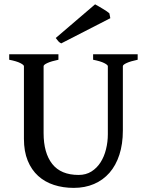

<svg xmlns="http://www.w3.org/2000/svg" viewBox="-20 -871 699 905"><path d="M628.9 -589.4Q595.7 -582.5 577.4 -574.2Q559.1 -565.9 559.1 -559.1V-255.9Q559.1 -191.9 542.7 -141.6Q526.4 -91.3 496.1 -56.6Q465.8 -22 423.1 -3.7Q380.4 14.6 327.6 14.6Q277.3 14.6 234.4 0.7Q191.4 -13.2 159.9 -41.7Q128.4 -70.3 110.6 -113.8Q92.8 -157.2 92.8 -216.8V-559.1Q92.8 -564.9 75.7 -573.7Q58.6 -582.5 23.4 -589.4V-615.2H255.4V-589.4Q222.2 -582.5 203.9 -574.2Q185.5 -565.9 185.5 -559.1V-243.7Q185.5 -149.9 226.3 -98.1Q267.1 -46.4 350.6 -46.4Q385.3 -46.4 411.1 -62.7Q437 -79.1 454.1 -106Q471.2 -132.8 479.7 -167.5Q488.3 -202.1 488.3 -238.3V-559.1Q488.3 -564.9 471.2 -573.7Q454.1 -582.5 418.9 -589.4V-615.2H628.9ZM268.6 -666.5Q260.3 -670.4 254.9 -676.5Q249.5 -682.6 242.7 -691.9L428.2 -850.6Q435.5 -846.7 445.6 -840.8Q455.6 -835 465.3 -829.1Q475.1 -823.2 483.4 -817.6Q491.7 -812 495.6 -808.1L500 -785.2Z"/></svg>

Font: Gentium Book Basic
Style: Regular
Weight: 400
Designer: J. Victor Gaultney and Annie Olsen
Foundry: SIL International
Version: Version 1.102; 2013; Maintenance release